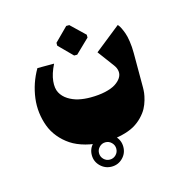

<svg xmlns="http://www.w3.org/2000/svg" viewBox="-78 -359 569 608"><g transform="rotate(-15 206.5 -55.0)"><path d="M236 147.7Q227.7 156 216 156Q204.3 156 196 147.7Q187.7 139.3 187.7 127.7Q187.7 116 196 107.7Q204.3 99.3 216 99.3Q227.7 99.3 236 107.7Q244.3 116 244.3 127.7Q244.3 139.3 236 147.7ZM179.3 164Q194.7 179 216 179Q237.3 179 252.3 164Q267.3 149 267.3 127.7Q267.3 106.3 252.3 91.2Q237.3 76 216 76Q194.7 76 179.3 91.2Q164 106.3 164 127.7Q164 149 179.3 164ZM191.7 -191.7H201.7L247.3 -235.7V-245L201.7 -288.7H191.7L148 -245V-235.7ZM214.3 97.3Q245.3 97.3 270.5 91.3Q295.7 85.3 312 76.2Q328.3 67 340.8 54Q353.3 41 359.8 28.8Q366.3 16.7 370.2 2.8Q374 -11 375 -20Q376 -29 376 -37.3V-150.3Q376 -171 373.3 -188.8Q370.7 -206.7 366.8 -217.2Q363 -227.7 359.2 -235.5Q355.3 -243.3 352.7 -246.3L350 -249.3L265.7 -182.3L306 -128Q313.7 -117.7 314.8 -106.7Q316 -95.7 309.5 -85.7Q303 -75.7 290.5 -67.7Q278 -59.7 256.5 -54.8Q235 -50 207.7 -50Q187 -50 169 -54Q151 -58 135.5 -67.8Q120 -77.7 112.2 -92.3Q104.3 -107 106.7 -130.5Q109 -154 123.7 -183.3H69Q56.7 -162.3 48.8 -139.2Q41 -116 38 -92.3Q35 -68.7 37.8 -45.3Q40.7 -22 48.5 -1Q56.3 20 71 38Q85.7 56 105.5 69.2Q125.3 82.3 153.2 89.8Q181 97.3 214.3 97.3Z"/></g></svg>

Font: Jomhuria
Style: Regular
Weight: 400
Designer: Arabic design by Kourosh Beigpour, Latin design by Eben Sorkin, engineering by Lasse Fister and Khaled Hosney
Version: Version 1.0000